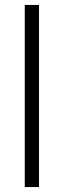

<svg xmlns="http://www.w3.org/2000/svg" viewBox="-20 -755 258 775"><path d="M80 0V-735H137.5V0Z"/></svg>

Font: Manrope ExtraLight Light
Style: Regular
Weight: 300
Version: Version 4.504